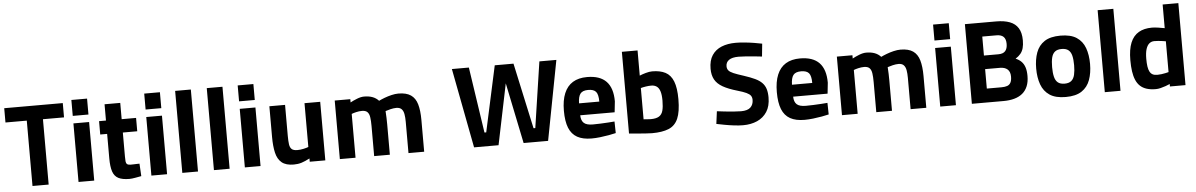

<svg xmlns="http://www.w3.org/2000/svg" viewBox="-33 -1160 10168 1633"><g transform="rotate(-5 5050.5 -344.0)"><path d="M195 0V-558H13V-680H513V-558H333V0Z M588 0V-500H722V0ZM588 -564V-700H722V-564Z M1022 12Q962 12 928 -5.5Q894 -23 880 -64.5Q866 -106 866 -178V-386H807V-500H866V-639H1000V-500H1123V-386H1000V-181Q1000 -156 1001.5 -140Q1003 -124 1012 -116Q1021 -108 1042 -108Q1052 -108 1066 -108.5Q1080 -109 1094 -109.5Q1108 -110 1118 -110L1124 -3Q1102 1 1072 6.5Q1042 12 1022 12Z M1210 0V-500H1344V0ZM1210 -564V-700H1344V-564Z M1474 0V-700H1608V0Z M1744 0V-700H1878V0Z M2008 0V-500H2142V0ZM2008 -564V-700H2142V-564Z M2425 12Q2358 12 2322.5 -17.5Q2287 -47 2274 -103Q2261 -159 2261 -238V-500H2395V-236Q2395 -191 2399 -163Q2403 -135 2418 -121.5Q2433 -108 2466 -108Q2492 -108 2519 -114Q2546 -120 2561 -126V-500H2695V0H2562V-28Q2522 -7 2491.5 2.5Q2461 12 2425 12Z M2819 0V-500H2952V-472Q2975 -485 3009 -498.5Q3043 -512 3070 -512Q3112 -512 3142.5 -500.5Q3173 -489 3195 -465Q3215 -475 3244 -486Q3273 -497 3304.5 -504.5Q3336 -512 3363 -512Q3431 -512 3469.5 -485.5Q3508 -459 3523.5 -405.5Q3539 -352 3539 -271V0H3405V-267Q3405 -305 3400 -333Q3395 -361 3380 -376.5Q3365 -392 3335 -392Q3313 -392 3286 -385.5Q3259 -379 3242 -373Q3244 -349 3245 -314.5Q3246 -280 3246 -259V0H3112V-257Q3112 -302 3107.5 -332Q3103 -362 3088 -377Q3073 -392 3042 -392Q3018 -392 2992.5 -386Q2967 -380 2953 -374V0Z M3965 0 3835 -680H3980L4064 -118H4079L4201 -680H4361L4483 -118H4498L4582 -680H4727L4597 0H4388L4269 -577H4293L4174 0Z M4968 12Q4893 12 4845.5 -14.5Q4798 -41 4775.5 -97Q4753 -153 4753 -243Q4753 -332 4778 -392Q4803 -452 4852 -482Q4901 -512 4974 -512Q5084 -512 5138 -455.5Q5192 -399 5192 -286L5182 -193H4888Q4889 -148 4912 -127Q4935 -106 4989 -106Q5019 -106 5053.5 -107.5Q5088 -109 5120 -111Q5152 -113 5174 -115L5176 -16Q5152 -10 5116 -3.5Q5080 3 5041 7.5Q5002 12 4968 12ZM4887 -295H5060Q5060 -356 5040.5 -379Q5021 -402 4974 -402Q4926 -402 4907 -377Q4888 -352 4887 -295Z M5483 12Q5466 12 5431.5 9.5Q5397 7 5358.5 4Q5320 1 5288 -2V-700H5422V-485Q5443 -494 5474.5 -503Q5506 -512 5530 -512Q5598 -512 5643 -488.5Q5688 -465 5710 -409Q5732 -353 5732 -257Q5732 -150 5706.5 -91.5Q5681 -33 5626 -10.5Q5571 12 5483 12ZM5483 -108Q5529 -108 5553.5 -123Q5578 -138 5587 -170.5Q5596 -203 5596 -257Q5596 -308 5586 -337.5Q5576 -367 5557 -379.5Q5538 -392 5512 -392Q5490 -392 5464.5 -388Q5439 -384 5422 -379V-112Q5437 -111 5456 -109.5Q5475 -108 5483 -108Z M6262 12Q6228 12 6186 7Q6144 2 6104 -5.5Q6064 -13 6035 -19L6049 -126Q6078 -122 6116 -118Q6154 -114 6191 -111Q6228 -108 6254 -108Q6310 -108 6335 -132Q6360 -156 6360 -196Q6360 -217 6350 -231.5Q6340 -246 6313.5 -258.5Q6287 -271 6238 -285Q6162 -307 6115.5 -333.5Q6069 -360 6048 -398Q6027 -436 6027 -490Q6027 -561 6056.5 -605.5Q6086 -650 6138 -671Q6190 -692 6259 -692Q6292 -692 6333.5 -688Q6375 -684 6415 -677.5Q6455 -671 6483 -665L6472 -556Q6442 -560 6403.5 -563.5Q6365 -567 6329.5 -569.5Q6294 -572 6273 -572Q6218 -572 6191 -553Q6164 -534 6164 -500Q6164 -479 6175.5 -464.5Q6187 -450 6217.5 -437Q6248 -424 6305 -406Q6360 -388 6397 -370.5Q6434 -353 6456 -330.5Q6478 -308 6487.5 -277.5Q6497 -247 6497 -205Q6497 -131 6466 -83Q6435 -35 6382 -11.5Q6329 12 6262 12Z M6786 12Q6711 12 6663.5 -14.5Q6616 -41 6593.5 -97Q6571 -153 6571 -243Q6571 -332 6596 -392Q6621 -452 6670 -482Q6719 -512 6792 -512Q6902 -512 6956 -455.5Q7010 -399 7010 -286L7000 -193H6706Q6707 -148 6730 -127Q6753 -106 6807 -106Q6837 -106 6871.5 -107.5Q6906 -109 6938 -111Q6970 -113 6992 -115L6994 -16Q6970 -10 6934 -3.5Q6898 3 6859 7.5Q6820 12 6786 12ZM6705 -295H6878Q6878 -356 6858.5 -379Q6839 -402 6792 -402Q6744 -402 6725 -377Q6706 -352 6705 -295Z M7106 0V-500H7239V-472Q7262 -485 7296 -498.5Q7330 -512 7357 -512Q7399 -512 7429.5 -500.5Q7460 -489 7482 -465Q7502 -475 7531 -486Q7560 -497 7591.5 -504.5Q7623 -512 7650 -512Q7718 -512 7756.5 -485.5Q7795 -459 7810.5 -405.5Q7826 -352 7826 -271V0H7692V-267Q7692 -305 7687 -333Q7682 -361 7667 -376.5Q7652 -392 7622 -392Q7600 -392 7573 -385.5Q7546 -379 7529 -373Q7531 -349 7532 -314.5Q7533 -280 7533 -259V0H7399V-257Q7399 -302 7394.5 -332Q7390 -362 7375 -377Q7360 -392 7329 -392Q7305 -392 7279.5 -386Q7254 -380 7240 -374V0Z M7945 0V-500H8079V0ZM7945 -564V-700H8079V-564Z M8215 0V-680H8482Q8551 -680 8598 -662Q8645 -644 8669.5 -604.5Q8694 -565 8694 -500Q8694 -462 8686.5 -434.5Q8679 -407 8662.5 -387Q8646 -367 8619 -350Q8648 -338 8667.5 -318.5Q8687 -299 8697 -269Q8707 -239 8707 -195Q8707 -144 8691.5 -107Q8676 -70 8647.5 -46.5Q8619 -23 8578 -11.5Q8537 0 8486 0ZM8353 -118H8479Q8508 -118 8527.5 -125Q8547 -132 8557 -150.5Q8567 -169 8567 -202Q8567 -223 8561 -238.5Q8555 -254 8543.5 -264Q8532 -274 8516 -279Q8500 -284 8479 -284H8353ZM8353 -400H8476Q8517 -400 8535.5 -421Q8554 -442 8554 -482Q8554 -524 8534 -543Q8514 -562 8475 -562H8353Z M9016 12Q8929 12 8879 -21.5Q8829 -55 8807.5 -114.5Q8786 -174 8786 -251Q8786 -328 8807.5 -387Q8829 -446 8879 -479Q8929 -512 9016 -512Q9103 -512 9153 -479Q9203 -446 9224.5 -387Q9246 -328 9246 -251Q9246 -174 9224.5 -114.5Q9203 -55 9153 -21.5Q9103 12 9016 12ZM9016 -102Q9053 -102 9073.5 -119Q9094 -136 9102 -169.5Q9110 -203 9110 -251Q9110 -300 9102 -332.5Q9094 -365 9073.5 -381.5Q9053 -398 9016 -398Q8979 -398 8958.5 -381.5Q8938 -365 8930 -332.5Q8922 -300 8922 -251Q8922 -203 8930 -169.5Q8938 -136 8958.5 -119Q8979 -102 9016 -102Z M9350 0V-700H9484V0Z M9785 12Q9740 12 9707 1.5Q9674 -9 9651.5 -30Q9629 -51 9615.5 -83Q9602 -115 9596 -157Q9590 -199 9590 -252Q9590 -344 9613.5 -401Q9637 -458 9683 -485Q9729 -512 9797 -512Q9817 -512 9849.5 -507.5Q9882 -503 9905 -498V-700H10039V0H9906V-21Q9891 -14 9869.5 -6.5Q9848 1 9826 6.5Q9804 12 9785 12ZM9808 -108Q9825 -108 9843.5 -110.5Q9862 -113 9878.5 -116.5Q9895 -120 9905 -123V-386Q9893 -388 9876 -390.5Q9859 -393 9841 -394.5Q9823 -396 9807 -396Q9782 -396 9764 -381Q9746 -366 9736 -334.5Q9726 -303 9726 -252Q9726 -214 9730 -186.5Q9734 -159 9743.5 -141.5Q9753 -124 9768.5 -116Q9784 -108 9808 -108Z"/></g></svg>

Font: Titillium Web SemiBold
Style: Regular
Weight: 600
Designer: Mohamed Gaber, Accademia di Belle Arti di Urbino
Foundry: Kief Type Foundry, Accademia di Belle Arti di Urbino
Version: Version 3.000; ttfautohint (v1.8.4)